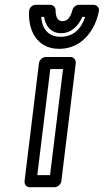

<svg xmlns="http://www.w3.org/2000/svg" viewBox="-20 -753 431 798"><path d="M135 -25 189 -466H242L188 -25ZM82 0C81 11 88 25 103 25H207C218 25 233 15 235 0L295 -491C296 -502 288 -516 273 -516H170C159 -516 144 -506 142 -491ZM232 -600C179 -600 155 -635 151 -683H163C168 -649 189 -615 234 -615C280 -615 309 -651 322 -683H334C318 -634 286 -600 232 -600ZM226 -550C325 -550 378 -635 391 -707C394 -723 381 -733 368 -733H308C297 -733 284 -724 281 -711C273 -679 258 -665 240 -665C222 -665 211 -679 211 -711C211 -722 202 -733 189 -733H129C113 -733 102 -720 101 -707C96 -635 128 -550 226 -550Z"/></svg>

Font: Falling Sky
Style: CondOuObl
Weight: 400
Designer: Paul D. Hunt
Foundry: Adobe Systems Incorporated
Version: Version 1.02